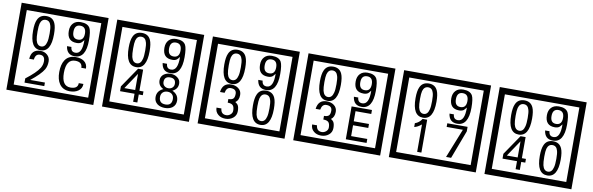

<svg xmlns="http://www.w3.org/2000/svg" viewBox="-62 -1577 7053 2284"><g transform="rotate(10 3465.0 -435.0)"><path d="M1103 90H53V-960H1103ZM1028 15V-885H128V15ZM497 -656Q497 -442 371 -442Q244 -442 244 -656Q244 -744 265 -789Q294 -855 371 -855Q448 -855 477 -789Q497 -745 497 -656ZM444 -656Q444 -723 435 -752Q420 -809 371 -809Q322 -809 306 -752Q298 -723 298 -656Q298 -587 306 -553Q322 -488 371 -488Q419 -488 435 -554Q444 -587 444 -656ZM919 -658Q919 -442 784 -442Q687 -442 674 -545H727Q731 -485 785 -485Q868 -485 865 -652Q844 -625 834 -617Q814 -602 780 -602Q663 -602 663 -728Q663 -786 695.5 -820.5Q728 -855 786 -855Q870 -855 898 -805Q919 -766 919 -658ZM858 -728Q858 -812 788 -812Q719 -812 719 -728Q719 -644 788 -644Q858 -644 858 -728ZM490 -30H251V-81Q372 -173 412 -238Q435 -276 435 -319Q435 -389 375 -389Q320 -389 313 -319H257Q265 -435 375 -435Q423 -435 456.5 -405Q490 -375 490 -327Q490 -271 466 -229Q428 -165 312 -73H490ZM944 -136Q944 -80 898 -49Q858 -22 799 -22Q714 -22 672 -84Q636 -136 636 -226Q636 -317 671 -371Q713 -435 800 -435Q862 -435 899 -409Q942 -379 942 -321H886Q886 -391 801 -391Q692 -391 692 -226Q692 -67 799 -67Q888 -67 888 -136Z M2258 90H1208V-960H2258ZM2183 15V-885H1283V15ZM1652 -656Q1652 -442 1526 -442Q1399 -442 1399 -656Q1399 -744 1420 -789Q1449 -855 1526 -855Q1603 -855 1632 -789Q1652 -745 1652 -656ZM1599 -656Q1599 -723 1590 -752Q1575 -809 1526 -809Q1477 -809 1461 -752Q1453 -723 1453 -656Q1453 -587 1461 -553Q1477 -488 1526 -488Q1574 -488 1590 -554Q1599 -587 1599 -656ZM2074 -658Q2074 -442 1939 -442Q1842 -442 1829 -545H1882Q1886 -485 1940 -485Q2023 -485 2020 -652Q1999 -625 1989 -617Q1969 -602 1935 -602Q1818 -602 1818 -728Q1818 -786 1850.5 -820.5Q1883 -855 1941 -855Q2025 -855 2053 -805Q2074 -766 2074 -658ZM2013 -728Q2013 -812 1943 -812Q1874 -812 1874 -728Q1874 -644 1943 -644Q2013 -644 2013 -728ZM1663 -127H1614V-30H1563V-127H1388V-185L1553 -427H1614V-172H1663ZM1563 -172V-367L1432 -172ZM2076 -132Q2076 -79 2037 -49Q2001 -23 1947 -23Q1892 -23 1856 -49Q1816 -79 1816 -132Q1816 -207 1891 -241Q1828 -271 1828 -337Q1828 -384 1865 -411Q1899 -435 1947 -435Q1994 -435 2027 -410Q2065 -383 2065 -337Q2065 -271 2000 -241Q2076 -207 2076 -132ZM2015 -326Q2015 -392 1947 -392Q1878 -392 1878 -326Q1878 -297 1897.5 -279Q1917 -261 1947 -261Q1976 -261 1995.5 -279Q2015 -297 2015 -326ZM2023 -143Q2023 -178 2002.5 -198.5Q1982 -219 1947 -219Q1911 -219 1889.5 -198.5Q1868 -178 1868 -143Q1868 -65 1947 -65Q2023 -65 2023 -143Z M3413 90H2363V-960H3413ZM3338 15V-885H2438V15ZM2807 -656Q2807 -442 2681 -442Q2554 -442 2554 -656Q2554 -744 2575 -789Q2604 -855 2681 -855Q2758 -855 2787 -789Q2807 -745 2807 -656ZM2754 -656Q2754 -723 2745 -752Q2730 -809 2681 -809Q2632 -809 2616 -752Q2608 -723 2608 -656Q2608 -587 2616 -553Q2632 -488 2681 -488Q2729 -488 2745 -554Q2754 -587 2754 -656ZM3229 -658Q3229 -442 3094 -442Q2997 -442 2984 -545H3037Q3041 -485 3095 -485Q3178 -485 3175 -652Q3154 -625 3144 -617Q3124 -602 3090 -602Q2973 -602 2973 -728Q2973 -786 3005.5 -820.5Q3038 -855 3096 -855Q3180 -855 3208 -805Q3229 -766 3229 -658ZM3168 -728Q3168 -812 3098 -812Q3029 -812 3029 -728Q3029 -644 3098 -644Q3168 -644 3168 -728ZM2809 -136Q2809 -84 2770.5 -53Q2732 -22 2679 -22Q2624 -22 2590 -51Q2552 -82 2552 -134H2611Q2617 -65 2680 -65Q2708 -65 2731 -84.5Q2754 -104 2754 -132Q2754 -177 2736 -196Q2718 -215 2673 -215V-259Q2715 -259 2731.5 -276Q2748 -293 2748 -334Q2748 -392 2679 -392Q2628 -392 2616 -324H2561Q2574 -435 2678 -435Q2729 -435 2764 -409Q2803 -380 2803 -330Q2803 -265 2761 -238Q2785 -222 2793 -210Q2809 -185 2809 -136ZM3227 -236Q3227 -22 3101 -22Q2974 -22 2974 -236Q2974 -324 2995 -369Q3024 -435 3101 -435Q3178 -435 3207 -369Q3227 -325 3227 -236ZM3174 -236Q3174 -303 3165 -332Q3150 -389 3101 -389Q3052 -389 3036 -332Q3028 -303 3028 -236Q3028 -167 3036 -133Q3052 -68 3101 -68Q3149 -68 3165 -134Q3174 -167 3174 -236Z M4568 90H3518V-960H4568ZM4493 15V-885H3593V15ZM3962 -656Q3962 -442 3836 -442Q3709 -442 3709 -656Q3709 -744 3730 -789Q3759 -855 3836 -855Q3913 -855 3942 -789Q3962 -745 3962 -656ZM3909 -656Q3909 -723 3900 -752Q3885 -809 3836 -809Q3787 -809 3771 -752Q3763 -723 3763 -656Q3763 -587 3771 -553Q3787 -488 3836 -488Q3884 -488 3900 -554Q3909 -587 3909 -656ZM4384 -658Q4384 -442 4249 -442Q4152 -442 4139 -545H4192Q4196 -485 4250 -485Q4333 -485 4330 -652Q4309 -625 4299 -617Q4279 -602 4245 -602Q4128 -602 4128 -728Q4128 -786 4160.5 -820.5Q4193 -855 4251 -855Q4335 -855 4363 -805Q4384 -766 4384 -658ZM4323 -728Q4323 -812 4253 -812Q4184 -812 4184 -728Q4184 -644 4253 -644Q4323 -644 4323 -728ZM3964 -136Q3964 -84 3925.5 -53Q3887 -22 3834 -22Q3779 -22 3745 -51Q3707 -82 3707 -134H3766Q3772 -65 3835 -65Q3863 -65 3886 -84.5Q3909 -104 3909 -132Q3909 -177 3891 -196Q3873 -215 3828 -215V-259Q3870 -259 3886.5 -276Q3903 -293 3903 -334Q3903 -392 3834 -392Q3783 -392 3771 -324H3716Q3729 -435 3833 -435Q3884 -435 3919 -409Q3958 -380 3958 -330Q3958 -265 3916 -238Q3940 -222 3948 -210Q3964 -185 3964 -136ZM4383 -30H4132V-427H4378V-379H4188V-257H4372V-209H4188V-78H4383Z M5723 90H4673V-960H5723ZM5648 15V-885H4748V15ZM5117 -656Q5117 -442 4991 -442Q4864 -442 4864 -656Q4864 -744 4885 -789Q4914 -855 4991 -855Q5068 -855 5097 -789Q5117 -745 5117 -656ZM5064 -656Q5064 -723 5055 -752Q5040 -809 4991 -809Q4942 -809 4926 -752Q4918 -723 4918 -656Q4918 -587 4926 -553Q4942 -488 4991 -488Q5039 -488 5055 -554Q5064 -587 5064 -656ZM5539 -658Q5539 -442 5404 -442Q5307 -442 5294 -545H5347Q5351 -485 5405 -485Q5488 -485 5485 -652Q5464 -625 5454 -617Q5434 -602 5400 -602Q5283 -602 5283 -728Q5283 -786 5315.5 -820.5Q5348 -855 5406 -855Q5490 -855 5518 -805Q5539 -766 5539 -658ZM5478 -728Q5478 -812 5408 -812Q5339 -812 5339 -728Q5339 -644 5408 -644Q5478 -644 5478 -728ZM5045 -30H4994V-361Q4948 -323 4908 -315V-361Q4959 -378 4990 -427H5045ZM5533 -372 5404 -30H5343L5484 -383H5288V-427H5533Z M6878 90H5828V-960H6878ZM6803 15V-885H5903V15ZM6272 -656Q6272 -442 6146 -442Q6019 -442 6019 -656Q6019 -744 6040 -789Q6069 -855 6146 -855Q6223 -855 6252 -789Q6272 -745 6272 -656ZM6219 -656Q6219 -723 6210 -752Q6195 -809 6146 -809Q6097 -809 6081 -752Q6073 -723 6073 -656Q6073 -587 6081 -553Q6097 -488 6146 -488Q6194 -488 6210 -554Q6219 -587 6219 -656ZM6694 -658Q6694 -442 6559 -442Q6462 -442 6449 -545H6502Q6506 -485 6560 -485Q6643 -485 6640 -652Q6619 -625 6609 -617Q6589 -602 6555 -602Q6438 -602 6438 -728Q6438 -786 6470.5 -820.5Q6503 -855 6561 -855Q6645 -855 6673 -805Q6694 -766 6694 -658ZM6633 -728Q6633 -812 6563 -812Q6494 -812 6494 -728Q6494 -644 6563 -644Q6633 -644 6633 -728ZM6283 -127H6234V-30H6183V-127H6008V-185L6173 -427H6234V-172H6283ZM6183 -172V-367L6052 -172ZM6692 -236Q6692 -22 6566 -22Q6439 -22 6439 -236Q6439 -324 6460 -369Q6489 -435 6566 -435Q6643 -435 6672 -369Q6692 -325 6692 -236ZM6639 -236Q6639 -303 6630 -332Q6615 -389 6566 -389Q6517 -389 6501 -332Q6493 -303 6493 -236Q6493 -167 6501 -133Q6517 -68 6566 -68Q6614 -68 6630 -134Q6639 -167 6639 -236Z"/></g></svg>

Font: Unicode BMP Fallback SIL
Style: Regular
Weight: 400
Foundry: NRSI, SIL International
Version: Version 5.1 Based on Unicode 5.1